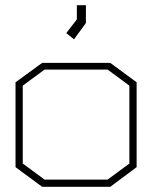

<svg xmlns="http://www.w3.org/2000/svg" viewBox="-20 -720 588 742"><path d="M406 2H143L40 -74V-402L143 -477H406L508 -402V-74ZM480 -389 396 -451H152L68 -389V-88L152 -26H396L480 -88ZM236 -592 277 -645V-700H312V-631L266 -568Z"/></svg>

Font: Turret Road ExtraLight
Style: Regular
Weight: 275
Designer: Noponies
Foundry: Noponies
Version: Version 1.001; ttfautohint (v1.8)